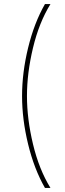

<svg xmlns="http://www.w3.org/2000/svg" viewBox="-20 -770 320 940"><path d="M227 -750Q171 -659 141.5 -535.5Q112 -412 112 -300Q112 -188 141.5 -64.5Q171 59 227 150H200Q147 57 117.5 -64.5Q88 -186 88 -300Q88 -414 117.5 -535.5Q147 -657 200 -750Z"/></svg>

Font: Nacelle Thin
Style: Regular
Weight: 100
Designer: Sora Sagano
Foundry: Sora Sagano
Version: Version 1.000;FEAKit 1.0